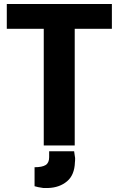

<svg xmlns="http://www.w3.org/2000/svg" viewBox="-20 -720 625 961"><path d="M14 -700H540V-576H354V8H199V-576H14ZM226 67V37H351Q352 46 354 58Q356 70 356 71Q356 87 355 92Q353 156 315.5 187.5Q278 219 221 221H197Q168 217 153 212V117Q191 117 208.5 106Q226 95 226 67Z"/></svg>

Font: Repo
Style: Bold
Weight: 700
Designer: Stefan Peev
Foundry: Context Ltd
Version: Version 001.000